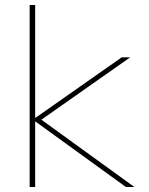

<svg xmlns="http://www.w3.org/2000/svg" viewBox="-20 -750 599 770"><path d="M99 0V-730H121V-278H123L468 -520H502L146 -270L519 0H485L123 -262H121V0Z"/></svg>

Font: M PLUS 1 Thin Thin
Style: Regular
Weight: 250
Version: Version 1.001